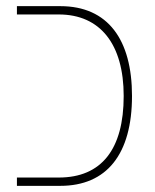

<svg xmlns="http://www.w3.org/2000/svg" viewBox="-20 -604 504 624"><path d="M35 0H176C327 0 409 -103 409 -292C409 -475 331 -584 176 -584H35V-557H171C306 -557 382 -460 382 -292C382 -119 310 -27 171 -27H35Z"/></svg>

Font: Noto Sans Hebrew SemiCondensed Thin
Style: Regular
Weight: 100
Width: 4
Designer: Monotype Design Team
Foundry: Monotype Imaging Inc.
Version: Version 2.004